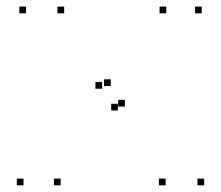

<svg xmlns="http://www.w3.org/2000/svg" viewBox="-20 -543 660 573"><path d="M474.3 10V-10H454.3V10ZM589.3 10V-10H569.3V10ZM171.5 -503.3V-523.3H151.5V-503.3ZM57.7 -503.3V-523.3H37.7V-503.3ZM352.7 -225V-245H332.7V-225ZM582 -503.3V-523.3H562V-503.3ZM476.2 -503.3V-523.3H456.2V-503.3ZM310.5 -286.3V-306.3H290.5V-286.3ZM284.8 -278.2V-298.2H264.8V-278.2ZM50.2 10V-10H30.2V10ZM161 10V-10H141V10ZM331.8 -213.3V-233.3H311.8V-213.3Z"/></svg>

Font: Monaspace Argon Dots Var
Style: Regular
Weight: 400
Designer: Riley Cran and the Lettermatic Team
Version: Version 1.100 (Monaspace Argon Dots)